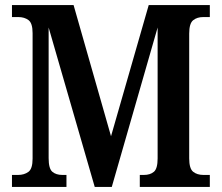

<svg xmlns="http://www.w3.org/2000/svg" viewBox="-20 -734 871 754"><path d="M27 0V-47H51Q75 -47 91.5 -59Q108 -71 108 -111V-604Q108 -643 92 -655Q76 -667 52 -667H27V-714H269L416 -199L564 -714H804V-667H778Q754 -667 738.5 -654.5Q723 -642 723 -602V-112Q723 -72 738.5 -59.5Q754 -47 779 -47H804V0H529V-47H545Q570 -47 584.5 -59.5Q599 -72 599 -112V-626L419 0H352L171 -626V-113Q171 -72 185.5 -59.5Q200 -47 225 -47H241V0Z"/></svg>

Font: Noto Serif Condensed SemiBold
Style: Regular
Weight: 600
Width: 3
Designer: Monotype Design Team
Foundry: Monotype Imaging Inc.
Version: Version 2.013